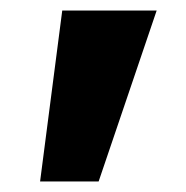

<svg xmlns="http://www.w3.org/2000/svg" viewBox="-20 -720 353 364"><path d="M98 -700 56 -376H167L277 -700Z"/></svg>

Font: Jost ExtraBold
Style: Regular
Weight: 800
Version: Version 3.710